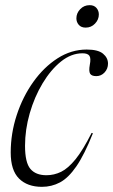

<svg xmlns="http://www.w3.org/2000/svg" viewBox="-20 -714 438 744"><path d="M299.5 -507.5Q256 -507.5 216.2 -475.5Q176.5 -443.5 145 -391Q113.5 -338.5 95.2 -275Q77 -211.5 77 -149Q77 -84 97.8 -59.5Q118.5 -35 160 -35Q189.5 -35 216.8 -48.2Q244 -61.5 272.8 -97Q301.5 -132.5 335 -199L340 -197.5Q307 -114.5 276 -69.5Q245 -24.5 212.5 -7.2Q180 10 142.5 10Q86 10 53.8 -22Q21.5 -54 21.5 -123Q21.5 -197 44.8 -268Q68 -339 109 -396.5Q150 -454 203 -488Q256 -522 316 -522Q360 -522 379.2 -506Q398.5 -490 398.5 -467.5Q398.5 -447.5 385.2 -433.2Q372 -419 353 -419Q335 -419 329.2 -428.5Q323.5 -438 328 -463Q333 -488 326.5 -497.8Q320 -507.5 299.5 -507.5ZM312 -607Q294.5 -607 285.2 -617.8Q276 -628.5 276 -643Q276 -663 290.8 -678.5Q305.5 -694 327.5 -694Q344.5 -694 353.8 -683.2Q363 -672.5 363 -658Q363 -638 348.2 -622.5Q333.5 -607 312 -607Z"/></svg>

Font: Newsreader Display Light
Style: Italic
Weight: 300
Italic angle: -17°
Designer: Hugues Gentile
Foundry: Production Type
Version: Version 1.001